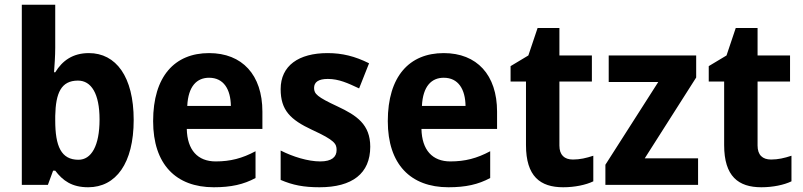

<svg xmlns="http://www.w3.org/2000/svg" viewBox="-20 -780 3387 810"><path d="M213 -578V-760H72V0H182L204 -60H213C245 -18 283 10 352 10C469 10 544 -91 544 -274C544 -457 469 -556 355 -556C287 -556 243 -524 213 -475H208C210 -503 213 -545 213 -578ZM309 -440C365 -440 400 -385 400 -276C400 -164 365 -106 311 -106C238 -106 213 -163 213 -272V-291C215 -388 238 -440 309 -440Z M862 -556C717 -556 626 -458 626 -269C626 -87 722 10 882 10C955 10 1008 -2 1058 -29V-142C1002 -112 952 -99 890 -99C814 -99 770 -147 768 -236H1087V-309C1087 -464 1002 -556 862 -556ZM862 -452C924 -452 953 -403 954 -333H770C774 -417 811 -452 862 -452Z M1542 -161C1542 -255 1485 -293 1404 -331C1318 -371 1305 -384 1305 -409C1305 -434 1324 -447 1363 -447C1410 -447 1448 -429 1495 -407L1537 -513C1477 -543 1423 -556 1362 -556C1240 -556 1164 -503 1164 -404C1164 -315 1205 -275 1297 -232C1393 -188 1400 -173 1400 -147C1400 -118 1380 -99 1331 -99C1279 -99 1215 -119 1164 -145V-21C1215 1 1261 10 1328 10C1466 10 1542 -48 1542 -161Z M1852 -556C1707 -556 1616 -458 1616 -269C1616 -87 1712 10 1872 10C1945 10 1998 -2 2048 -29V-142C1992 -112 1942 -99 1880 -99C1804 -99 1760 -147 1758 -236H2077V-309C2077 -464 1992 -556 1852 -556ZM1852 -452C1914 -452 1943 -403 1944 -333H1760C1764 -417 1801 -452 1852 -452Z M2397 -107C2361 -107 2340 -126 2340 -166V-436H2477V-546H2340V-662H2248L2209 -546L2134 -501V-436H2199V-168C2199 -36 2259 10 2356 10C2405 10 2452 0 2483 -15V-123C2453 -113 2426 -107 2397 -107Z M2925 0V-112H2700L2917 -453V-546H2548V-434H2757L2534 -85V0Z M3233 -107C3197 -107 3176 -126 3176 -166V-436H3313V-546H3176V-662H3084L3045 -546L2970 -501V-436H3035V-168C3035 -36 3095 10 3192 10C3241 10 3288 0 3319 -15V-123C3289 -113 3262 -107 3233 -107Z"/></svg>

Font: Noto Sans Kannada SemiCondensed
Style: Bold
Weight: 700
Width: 4
Designer: Jelle Bosma - Monotype Design Team
Foundry: Monotype Imaging Inc.
Version: Version 2.005